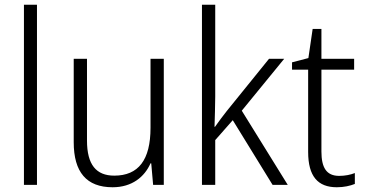

<svg xmlns="http://www.w3.org/2000/svg" viewBox="-20 -780 1538 810"><path d="M136 0V-760H81V0Z M671 -532H615V-241C615 -105 564 -39 462 -39C386 -39 347 -85 347 -187V-532H291V-180C291 -54 345 10 455 10C537 10 590 -34 615 -91H618L626 0H671Z M888 -373V-760H832V0H888V-189L962 -273L1130 0H1194L1000 -313L1179 -532H1115L937 -312C920 -291 902 -266 887 -245H885C886 -288 888 -331 888 -373Z M1411 -38C1357 -38 1336 -73 1336 -141V-486H1474V-532H1336V-658H1299L1281 -535L1212 -517V-486H1280V-139C1280 -36 1321 10 1401 10C1431 10 1457 4 1477 -4V-50C1460 -43 1436 -38 1411 -38Z"/></svg>

Font: Noto Sans SemiCondensed Light
Style: Regular
Weight: 300
Width: 4
Designer: Monotype Design Team
Foundry: Monotype Imaging Inc.
Version: Version 2.013